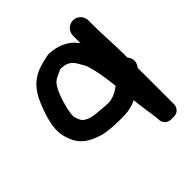

<svg xmlns="http://www.w3.org/2000/svg" viewBox="-181 -640 902 902"><g transform="rotate(-45 270.0 -189.0)"><path d="M321.1 -130.5C295.8 -122.2 291.3 -123.7 241 -127.4C183.8 -131.6 169.3 -136.2 146.2 -152.9C141.7 -156.7 129.4 -177.4 127 -198.5C127.7 -240.6 152.3 -315.8 168.9 -344C182 -366.3 188.9 -374.3 216.4 -385.8C248.1 -399.7 231.5 -396.4 251.7 -396.5C254.4 -396.2 260.6 -395.5 265.6 -394.9C288.9 -391.2 305.8 -376.9 317.7 -356C333.6 -328.2 336.9 -325.9 343.9 -301.4C356.7 -256.7 362.6 -212.5 369 -157.8C355.8 -147.1 337 -135.7 321.1 -130.5ZM502 -212.1V-233.8C502 -300.9 496 -366.5 496 -426.2V-465.5C496 -492.5 474.6 -517 445 -517C415.4 -517 394 -492.5 394 -465.5V-424.5C394 -421.7 394 -419.2 394.1 -416.3C388.8 -423.1 382.2 -430.9 374.6 -438.7C343.4 -468.5 306.9 -481.3 258.6 -486C258.6 -486 257.2 -486 256.2 -486C233.2 -486 174.9 -467.1 172.4 -466C129.7 -448.5 102.6 -423.2 81.2 -387C71.8 -371.5 61.8 -349.6 51.8 -322.1C35.7 -278.3 34.6 -270.2 27.6 -234.7C18.8 -183.9 34.9 -139.1 53.6 -108.5C79.3 -68.7 123 -52.4 158 -41.3C188.9 -31.5 267.6 -28.5 301.6 -30C332.6 -31.5 358.9 -39.1 381.4 -49.7L385.3 -14.1C386.7 -0.7 395.6 57.9 397.3 70.8C398.7 85.1 400 89.3 400 95.5V97.5C400 113.4 409.5 127.6 421.4 133.6C435 140.3 445.4 138.6 451.6 138.1C456 138.4 468.5 140.5 482.5 132.5C493.8 126.1 502 112.3 502 97.5V-144.5C518.6 -163.1 521.1 -192.1 502 -212.1Z"/></g></svg>

Font: Take Off
Style: YouHoser
Weight: 400
Foundry: Cannot Into Space Fonts
Version: Version 0.89